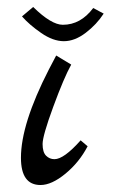

<svg xmlns="http://www.w3.org/2000/svg" viewBox="-20 -531 328 550"><path d="M211 -129 231 -112Q207 -66 167.5 -33.5Q128 -1 96 -1Q40 -1 40 -79Q40 -176 120 -332Q138 -366 141 -372L184 -346Q163 -308 132.5 -225Q102 -142 102 -118.5Q102 -95 112 -85Q122 -75 136 -75Q163 -75 211 -129ZM247 -508 277 -492Q257 -461 225.5 -437Q194 -413 163 -413Q132 -413 98 -436.5Q64 -460 43 -484L75 -511Q127 -460 160 -460Q211 -460 247 -508Z"/></svg>

Font: Marck Script
Style: Regular
Weight: 400
Designer: Denis Masharov, Marck Fogel
Foundry: Denis Masharov
Version: Version 1.002